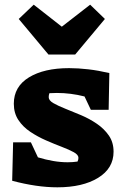

<svg xmlns="http://www.w3.org/2000/svg" viewBox="-20 -794 527 820"><path d="M32 -22 36 -186H112L142 -122Q175 -112 207 -106.5Q239 -101 269 -101Q291 -101 311 -104Q315 -112 315 -120Q315 -133 295 -144Q275 -155 243.5 -167Q212 -179 176.5 -194.5Q141 -210 109.5 -231Q78 -252 58.5 -281.5Q39 -311 39 -351Q39 -424 103.5 -463.5Q168 -503 275 -503Q314 -503 357 -498Q400 -493 447 -482L444 -325H368L341 -382Q282 -397 223 -397Q207 -397 191 -396Q188 -388 188 -379Q188 -365 208 -353.5Q228 -342 259.5 -329.5Q291 -317 326.5 -302Q362 -287 393.5 -265.5Q425 -244 445 -215Q465 -186 465 -146Q465 -75 399 -34.5Q333 6 225 6Q137 6 32 -22ZM187 -561 60 -713 124 -774 244 -680 365 -774 428 -713 301 -561Z"/></svg>

Font: Piazzolla ExtraBold
Style: Regular
Weight: 800
Designer: Juan Pablo del Peral
Foundry: Huerta Tipografica
Version: Version 1.330